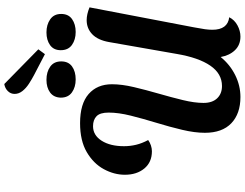

<svg xmlns="http://www.w3.org/2000/svg" viewBox="-140 -954 1115 874"><g transform="rotate(-90 417.0 -516.5)"><path d="M413 21Q337 21 293.5 -20.5Q250 -62 250 -141Q250 -187 263.5 -244Q277 -301 295.5 -361.5Q314 -422 328 -478Q342 -534 342 -579Q342 -618 325.5 -634Q309 -650 280 -650Q239 -650 214 -611Q189 -572 189 -509Q189 -481 195.5 -454Q202 -427 217 -399Q206 -391 192.5 -386.5Q179 -382 166 -382Q116 -382 87.5 -416.5Q59 -451 59 -505Q59 -554 84.5 -601Q110 -648 162 -678.5Q214 -709 294 -709Q382 -709 426.5 -670Q471 -631 471 -564Q471 -519 458 -464Q445 -409 428.5 -352Q412 -295 399 -241.5Q386 -188 386 -147Q386 -107 407 -85Q428 -63 463 -63Q519 -63 555.5 -116Q592 -169 609 -269L663 -577Q672 -628 698.5 -653.5Q725 -679 763 -679Q789 -679 821 -666L730 -190Q724 -159 721.5 -140.5Q719 -122 719 -107Q719 -37 776 -30Q764 -6 739 7.5Q714 21 688 21Q650 21 626 -4Q602 -29 595 -69Q561 -27 513 -3Q465 21 413 21ZM608 -869 512 -919Q493 -929 473 -942Q453 -955 440 -971.5Q427 -988 427 -1007Q427 -1025 440 -1038Q453 -1051 472 -1054L630 -899ZM493 -729Q458 -729 434 -746Q410 -763 410 -797Q411 -829 433.5 -845.5Q456 -862 491 -862Q527 -862 551 -845Q575 -828 575 -795Q575 -762 552 -745.5Q529 -729 493 -729ZM709 -729Q674 -729 650 -746Q626 -763 626 -797Q626 -829 649 -845.5Q672 -862 707 -862Q742 -862 766.5 -845Q791 -828 791 -795Q791 -762 767.5 -745.5Q744 -729 709 -729Z"/></g></svg>

Font: Sansita Swashed Medium
Style: Regular
Weight: 500
Designer: Pablo Cosgaya
Foundry: Omnibus-Type
Version: Version 1.003; ttfautohint (v1.8.3)